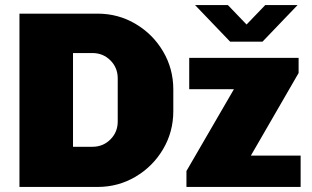

<svg xmlns="http://www.w3.org/2000/svg" viewBox="-20 -740 1234 760"><path d="M666 -386V-300Q666 -218 625.5 -149.5Q585 -81 516.5 -40.5Q448 0 366 0H57V-686H366Q448 -686 516.5 -645.5Q585 -605 625.5 -536.5Q666 -468 666 -386ZM269 -159H346Q388 -159 417 -188Q446 -217 446 -259V-430Q446 -472 417 -501Q388 -530 346 -530H269ZM1162 -511V-451L973 -124H1170V0H718V-63L906 -387H729V-511ZM956 -643 1030 -720H1158L1019 -575H891L752 -720H882Z"/></svg>

Font: Chivo Black
Style: Regular
Weight: 900
Designer: Hector Gatti
Foundry: Omnibus-Type
Version: Version 1.007